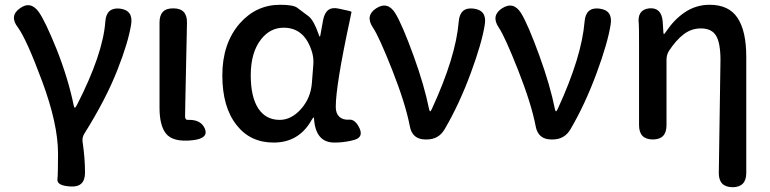

<svg xmlns="http://www.w3.org/2000/svg" viewBox="-20 -584 3225 804"><path d="M277 197Q218 194 220.5 167.5Q223 141 223 59Q223 -65 156 -245Q91 -420 55 -469Q18 -517 63 -549Q108 -582 143 -533Q170 -494 217 -378Q266 -254 289 -141Q291 -133 293.5 -133Q296 -133 302 -144Q411 -357 421 -493Q425 -554 482 -548Q539 -541 529 -481Q517 -406 472 -292Q424 -169 333 -24Q323 -8 326 11Q336 79 336 139Q336 200 277 197Z M674 -26Q648 -60 648 -133V-490Q648 -550 706 -549Q764 -549 763 -489L756 -156Q755 -126 755 -96Q755 -81 768 -82Q821 -84 838 -45Q854 -5 789 3Q703 13 674 -26Z M1126 13Q1028 13 971 -60Q911 -135 911 -268.5Q911 -402 984 -486Q1053 -564 1153 -564Q1207 -564 1224 -552Q1248 -534 1272 -516Q1294 -499 1314 -441Q1317 -431 1319 -431Q1321 -431 1322 -439L1333 -500Q1344 -560 1398 -548Q1453 -537 1452 -534Q1451 -529 1445 -500Q1386 -226 1386 -136Q1386 -109 1401 -95Q1416 -81 1442 -83Q1468 -85 1486 -46Q1503 -7 1459 3L1447 6Q1414 13 1380 13Q1302 13 1295 -86Q1295 -92 1293 -92Q1291 -92 1284 -80Q1231 13 1126 13ZM1151 -82Q1200 -82 1240.5 -127.5Q1281 -173 1286 -236L1292 -313Q1294 -337 1288 -361Q1258 -468 1168 -468Q1111 -468 1073 -419Q1030 -364 1030 -269Q1030 -178 1061.5 -130Q1093 -82 1151 -82Z M1762 0Q1706 0 1696 -56Q1678 -150 1622 -292Q1567 -431 1542 -468Q1508 -518 1555 -549Q1603 -580 1635 -529Q1664 -482 1712 -350Q1757 -226 1777 -126Q1779 -118 1781.5 -118Q1784 -118 1789 -129Q1889 -346 1901 -494Q1906 -555 1963 -548Q2020 -541 2010 -481Q1998 -404 1951 -277Q1903 -147 1842 -43Q1817 0 1767 0Z M2289 0Q2233 0 2223 -56Q2205 -150 2149 -292Q2094 -431 2069 -468Q2035 -518 2082 -549Q2130 -580 2162 -529Q2191 -482 2239 -350Q2284 -226 2304 -126Q2306 -118 2308.5 -118Q2311 -118 2316 -129Q2416 -346 2428 -494Q2433 -555 2490 -548Q2547 -541 2537 -481Q2525 -404 2478 -277Q2430 -147 2369 -43Q2344 0 2294 0Z M3047 200Q2989 199 2990 139L2997 -332Q2997 -404 2978.5 -434.5Q2960 -465 2915 -465Q2875 -465 2843 -440.5Q2811 -416 2782 -372Q2771 -355 2771 -334V-60Q2771 0 2714 0Q2656 0 2656 -60V-394Q2656 -478 2655 -483Q2647 -543 2698 -549Q2750 -554 2755 -494L2758 -447Q2759 -441 2760.5 -441Q2762 -441 2770 -453Q2804 -503 2847 -532Q2894 -564 2952 -564Q3032 -564 3068.5 -509Q3105 -454 3105 -346V140Q3105 200 3047 200Z"/></svg>

Font: Resource Han Rounded TW Medium
Style: Regular
Weight: 500
Designer: Cyano Hao (round all glyphs); Ryoko NISHIZUKA 西塚涼子 (kana, bopomofo & ideographs); Paul D. Hunt (Latin, Greek & Cyrillic)
Foundry: Cyano Hao
Version: 0.990